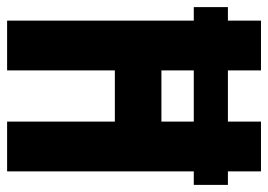

<svg xmlns="http://www.w3.org/2000/svg" viewBox="-127 -627 754 540"><g transform="rotate(90 250.0 -357.0)"><path d="M178 -303V0H38V-525H0V-621H38V-714H178V-621H322V-714H462V-621H500V-525H462V0H322V-303ZM178 -434H322V-525H178Z"/></g></svg>

Font: Noto Sans Mono Condensed Extra
Style: Regular
Weight: 800
Width: 3
Designer: Monotype Design Team
Foundry: Monotype Imaging Inc.
Version: Version 1.900